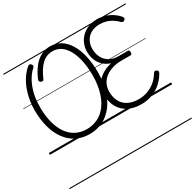

<svg xmlns="http://www.w3.org/2000/svg" viewBox="-254 -1167 1846 1819"><g transform="rotate(-30 669.0 -257.5)"><path d="M429 19Q347 19 284 -13.5Q221 -46 176.5 -106.5Q132 -167 109 -251.5Q86 -336 86 -439Q86 -487 93 -532.5Q100 -578 112.5 -620.5Q125 -663 143.5 -701Q162 -739 186.5 -771.5Q211 -804 240 -829Q252 -839 261 -838.5Q270 -838 279 -827Q287 -817 286 -808.5Q285 -800 276 -792Q251 -770 231 -742Q211 -714 195 -680.5Q179 -647 167.5 -608.5Q156 -570 150.5 -527Q145 -484 145 -437Q145 -346 163.5 -272Q182 -198 218.5 -144.5Q255 -91 308 -63Q361 -35 429 -35Q468 -35 503.5 -45Q539 -55 569 -73.5Q599 -92 624 -119.5Q649 -147 668.5 -182Q688 -217 701 -258.5Q714 -300 721 -347.5Q728 -395 728 -447Q728 -537 713 -609Q698 -681 669.5 -732.5Q641 -784 601.5 -811Q562 -838 512 -838Q477 -838 447.5 -826Q418 -814 393 -790Q368 -766 346.5 -731.5Q325 -697 305 -651Q301 -641 291.5 -639Q282 -637 271 -643Q261 -649 258.5 -657.5Q256 -666 262 -679Q283 -729 310 -768.5Q337 -808 368.5 -835Q400 -862 437 -876Q474 -890 515 -890Q576 -890 626.5 -859Q677 -828 712.5 -770.5Q748 -713 767 -631.5Q786 -550 786 -448Q786 -389 778 -335Q770 -281 753.5 -234Q737 -187 714 -148Q691 -109 661 -78Q631 -47 595 -25.5Q559 -4 517 7.5Q475 19 429 19ZM995 19Q912 19 852.5 -11.5Q793 -42 761 -98.5Q729 -155 729 -232Q729 -280 744.5 -318.5Q760 -357 788.5 -385Q817 -413 854.5 -432.5Q892 -452 937 -461Q891 -476 858.5 -506Q826 -536 809.5 -577.5Q793 -619 793 -668Q793 -707 804.5 -741Q816 -775 837 -802.5Q858 -830 887 -849.5Q916 -869 951.5 -879.5Q987 -890 1027 -890Q1070 -890 1111 -878Q1152 -866 1187 -843.5Q1222 -821 1249 -790Q1259 -778 1259 -769Q1259 -760 1248 -751Q1238 -744 1229.5 -745Q1221 -746 1211 -755Q1186 -781 1157 -799Q1128 -817 1095.5 -826.5Q1063 -836 1026 -836Q988 -836 955.5 -824.5Q923 -813 899.5 -791Q876 -769 863 -738Q850 -707 850 -669Q850 -615 871.5 -573Q893 -531 933.5 -507.5Q974 -484 1029 -484H1134Q1142 -484 1146 -478Q1150 -472 1150 -459Q1150 -446 1146 -440Q1142 -434 1134 -434H1033Q983 -434 938 -421Q893 -408 859 -383Q825 -358 805.5 -321Q786 -284 786 -235Q786 -173 810.5 -128Q835 -83 882 -59Q929 -35 995 -35Q1045 -35 1090.5 -51Q1136 -67 1175 -98.5Q1214 -130 1242 -178Q1250 -189 1258 -190.5Q1266 -192 1277 -185Q1288 -179 1289 -170Q1290 -161 1282 -147Q1251 -94 1207 -57Q1163 -20 1109 -0.5Q1055 19 995 19ZM0 365H1338V375H0ZM0 -20H1338V0H0ZM0 -505H1338V-500H0ZM0 -885H1338V-875H0Z"/></g></svg>

Font: Playwrite AT Guides
Style: Regular
Weight: 400
Designer: Veronika Burian, José Scaglione
Foundry: TypeTogether
Version: Version 1.003